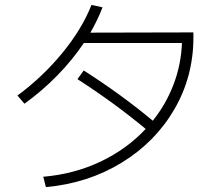

<svg xmlns="http://www.w3.org/2000/svg" viewBox="-20 -768 904 778"><path d="M570.3 -245.6Q441.9 -352.1 293.9 -447.3L319.3 -482.4Q472.2 -384.8 599.1 -278.8Q652.8 -345.7 683.3 -426Q713.9 -506.3 717.3 -593.8H319.8Q273.9 -525.4 212.6 -462.6Q151.4 -399.9 79.1 -347.7L50.8 -380.9Q152.8 -456.1 232.7 -553.5Q312.5 -650.9 350.6 -748L395.5 -738.3Q376.5 -688.5 346.2 -635.7L763.7 -636.7V-616.2Q763.7 -458 686.5 -325.2Q609.4 -192.4 473.1 -108.9Q336.9 -25.4 166 -9.8L155.3 -51.8Q280.3 -62.5 387 -113Q493.7 -163.6 570.3 -245.6Z"/></svg>

Font: Pretendard GOV ExtraLight
Style: Regular
Weight: 200
Designer: Base glyphs from Inter by Rasmus Andersson; Hangeul glyphs from Noto Sans CJK(Source Han Sans) by Jang Soo-young and Kan
Foundry: Kil Hyung-jin
Version: Version 1.309